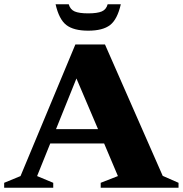

<svg xmlns="http://www.w3.org/2000/svg" viewBox="-34 -878 856 898"><path d="M727 -55.5 801 -23V0H437V-23L517.5 -54.5L453 -207H201L139.5 -54.5L215 -23V0H-14.5V-23L62 -54.5L318.5 -670H457ZM228 -274H424.5L323.5 -511ZM378.5 -815.5Q421 -815.5 442 -824.5Q463 -833.5 469.5 -858H531Q515 -787.5 481 -761Q447 -734.5 378.5 -734.5Q310.5 -734.5 276.2 -761Q242 -787.5 226 -858H287.5Q294.5 -833.5 315.2 -824.5Q336 -815.5 378.5 -815.5Z"/></svg>

Font: Newsreader 16pt ExtraBold
Style: Regular
Weight: 800
Designer: Hugues Gentile
Foundry: Production Type
Version: Version 1.003; ttfautohint (v1.8.3)